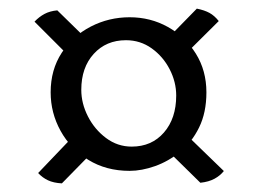

<svg xmlns="http://www.w3.org/2000/svg" viewBox="-20 -474 599 445"><path d="M498.8 -77.6Q490.4 -67 477.3 -59.8Q464.2 -52.6 444.4 -50.4L354.4 -138.8L396.2 -177ZM280.4 -78Q226 -78 184.7 -103.5Q143.4 -129 120.4 -170.7Q97.4 -212.4 97.4 -260Q97.4 -312.4 123.1 -351.7Q148.8 -391 190.6 -412.5Q232.4 -434 280.4 -434Q328.8 -434 369.1 -411.5Q409.4 -389 433.9 -349.7Q458.4 -310.4 458.4 -260Q458.4 -213 441.4 -178.5Q424.4 -144 397.4 -122Q370.4 -100 339.4 -89Q308.4 -78 280.4 -78ZM365.6 -381.8 436.2 -454Q454 -450.4 465.5 -444.1Q477 -437.8 487 -425.2L404.8 -343.6ZM60 -423.8Q70.6 -435 83.1 -441.7Q95.6 -448.4 112.8 -450L185.6 -378.8L145.8 -338ZM272 -380.8Q226 -380.8 197.2 -349.1Q168.4 -317.4 168.4 -265.8Q168.4 -234.4 183.8 -204.2Q199.2 -174 225.8 -154.1Q252.4 -134.2 285.2 -134.2Q331.6 -134.2 360 -166.9Q388.4 -199.6 388.4 -252.6Q388.4 -284 373.2 -313.5Q358 -343 331.6 -361.9Q305.2 -380.8 272 -380.8ZM203.4 -130.6 123.4 -49Q104.2 -50 91.1 -56.2Q78 -62.4 68.4 -73L158.4 -167.2Z"/></svg>

Font: Vollkorn
Style: Regular
Weight: 400
Designer: Friedrich Althausen
Foundry: Friedrich Althausen
Version: Version 4.104